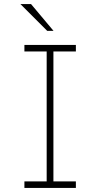

<svg xmlns="http://www.w3.org/2000/svg" viewBox="-20 -920 490 940"><path d="M99.5 0V-32H208.5V-668H99.5V-700H351.5V-668H241.5V-32H351.5V0ZM211 -769 80 -900H132L242 -769Z"/></svg>

Font: Trispace Condensed Thin
Style: Regular
Weight: 100
Width: 3
Designer: Tyler Finck
Foundry: Etcetera Type Company
Version: Version 1.210; ttfautohint (v1.8.3)